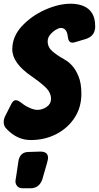

<svg xmlns="http://www.w3.org/2000/svg" viewBox="-55 -750 531 1031"><path d="M110 2Q38 2 -18 -56Q-35 -72 -35 -92V-96Q-35 -111 -27 -127L7 -194Q17 -212 30 -212Q41 -212 58 -199Q82 -180 105.5 -170Q129 -160 146 -160Q172 -160 195.5 -176Q219 -192 219 -219Q219 -254 187.5 -283Q156 -312 115 -340Q11 -411 11 -485Q11 -554 62.5 -609.5Q114 -665 187 -697.5Q260 -730 325 -730Q360 -730 390 -719Q456 -693 456 -611V-597L455 -596Q451 -556 407 -541L343 -522L334 -521Q312 -521 309 -554Q304 -600 271 -600Q262 -600 245.5 -590.5Q229 -581 215 -564.5Q201 -548 201 -528Q201 -496 227 -474Q253 -452 289 -432L292 -430Q310 -421 330.5 -399.5Q351 -378 366.5 -340.5Q382 -303 382 -247Q382 -173 345 -117Q308 -61 246.5 -29.5Q185 2 110 2ZM108 261H69Q47 261 37.5 249.5Q28 238 28 224Q28 217 32 196L43 122Q49 66 99 66L129 65Q154 65 162 64Q203 64 203 98Q203 111 182 179L172 214Q155 261 108 261Z"/></svg>

Font: Bangerz
Style: Bold
Weight: 700
Designer: vernon adams
Foundry: Vernon Adams
Version: Version 2.10;February 7, 2025;FontCreator 13.0.0.2683 64-bit